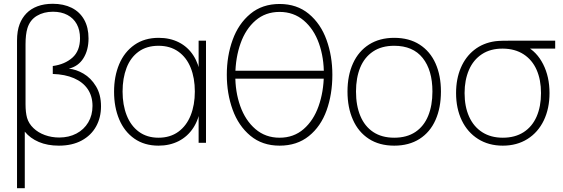

<svg xmlns="http://www.w3.org/2000/svg" viewBox="-20 -755 2975 1015"><path d="M70 -540Q70 -592 84 -628Q96.5 -660.5 119.8 -684.5Q143 -708.5 178.2 -721.8Q213.5 -735 259 -735Q316 -735 358.8 -713.8Q401.5 -692.5 424.8 -651.2Q448 -610 448 -552Q448 -490.5 421.2 -447.5Q394.5 -404.5 344 -392Q382 -388.5 421.2 -365.8Q460.5 -343 487.2 -299.2Q514 -255.5 514 -193Q514 -133.5 488 -86.5Q462 -39.5 411.8 -12.2Q361.5 15 291 15Q231 15 185.2 -4.5Q139.5 -24 111 -59V240H70ZM293 -28Q344 -28 384 -49Q424 -70 446.5 -108Q469 -146 469 -195Q469 -246.5 443.8 -283.8Q418.5 -321 371.2 -341.5Q324 -362 259 -364V-406Q322.5 -414.5 362.8 -450.2Q403 -486 403 -553Q403 -596 385.8 -627.5Q368.5 -659 336.2 -676Q304 -693 260 -693Q211 -693 174.8 -671.2Q138.5 -649.5 125 -606Q115 -573.5 115 -521V-204Q115 -161 123 -132Q132 -101.5 156.8 -77.8Q181.5 -54 217.2 -41Q253 -28 293 -28Z M818 15Q743.5 15 690.5 -22Q637.5 -59 610.2 -123.8Q583 -188.5 583 -270Q583 -351.5 610.2 -416Q637.5 -480.5 690.8 -517.8Q744 -555 819 -555Q879 -555 926 -531Q973 -507 1002.2 -461.8Q1031.5 -416.5 1040 -355L1030 -328V-540H1069V0H1030V-214L1040 -187Q1031.5 -124.5 1001.8 -79Q972 -33.5 924.8 -9.2Q877.5 15 818 15ZM818 -27Q879.5 -27 922.8 -58.5Q966 -90 988 -145.2Q1010 -200.5 1010 -271Q1010 -342.5 988 -397Q966 -451.5 922.8 -482.2Q879.5 -513 818 -513Q755.5 -513 712.8 -482Q670 -451 649 -396.2Q628 -341.5 628 -271Q628 -200.5 649.8 -145.2Q671.5 -90 714.2 -58.5Q757 -27 818 -27Z M1203 -339V-381H1712V-339ZM1458 15Q1366.5 15 1303.5 -37.5Q1240.5 -90 1209.8 -175.2Q1179 -260.5 1179 -360Q1179 -459 1209.8 -544.2Q1240.5 -629.5 1303.5 -681.8Q1366.5 -734 1458 -734Q1549.5 -734 1612.5 -681.8Q1675.5 -629.5 1706.2 -544.2Q1737 -459 1737 -360Q1737 -256.5 1706.5 -171.5Q1676 -86.5 1613 -35.8Q1550 15 1458 15ZM1458 -27Q1532.5 -27 1585 -72.5Q1637.5 -118 1664.2 -193.8Q1691 -269.5 1692 -360Q1693 -449.5 1666.2 -525.2Q1639.5 -601 1586 -646.5Q1532.5 -692 1458 -692Q1383.5 -692 1331 -646.8Q1278.5 -601.5 1251.8 -526Q1225 -450.5 1224 -360Q1223 -270.5 1250 -194.5Q1277 -118.5 1330.2 -72.8Q1383.5 -27 1458 -27Z M2064 15Q1985.5 15 1930 -21Q1874.5 -57 1845.8 -121.8Q1817 -186.5 1817 -271Q1817 -356 1846.2 -420.2Q1875.5 -484.5 1931.2 -519.8Q1987 -555 2064 -555Q2143 -555 2198.5 -519.2Q2254 -483.5 2282.5 -419.5Q2311 -355.5 2311 -271Q2311 -185 2282.2 -120.5Q2253.5 -56 2197.8 -20.5Q2142 15 2064 15ZM2064 -27Q2130.5 -27 2175.8 -57.2Q2221 -87.5 2243.5 -142.5Q2266 -197.5 2266 -271Q2266 -384 2214.5 -448.5Q2163 -513 2064 -513Q1997 -513 1951.8 -482.5Q1906.5 -452 1884.2 -397.8Q1862 -343.5 1862 -271Q1862 -197 1885 -142Q1908 -87 1953.2 -57Q1998.5 -27 2064 -27Z M2638 15Q2563.5 15 2507.5 -20.2Q2451.5 -55.5 2421.2 -118.5Q2391 -181.5 2391 -263Q2391 -337.5 2416 -396.2Q2441 -455 2487.5 -491.5Q2534 -528 2598 -537Q2614 -539 2636.2 -539.5Q2658.5 -540 2678 -540H2915V-498H2737L2759 -512Q2817.5 -482 2851.2 -415.8Q2885 -349.5 2885 -263Q2885 -181.5 2854.8 -118.5Q2824.5 -55.5 2768.5 -20.2Q2712.5 15 2638 15ZM2638 -27Q2702.5 -27 2748 -56.2Q2793.5 -85.5 2816.8 -138.8Q2840 -192 2840 -263Q2840 -333 2816.8 -385.8Q2793.5 -438.5 2748 -468Q2702.5 -497.5 2638 -498Q2573 -498.5 2527.5 -468.5Q2482 -438.5 2459 -385Q2436 -331.5 2436 -263Q2436 -191.5 2460 -138.2Q2484 -85 2529.5 -56Q2575 -27 2638 -27Z"/></svg>

Font: Hauora
Style: Regular
Weight: 400
Designer: Wayne Shih
Foundry: WCYS
Version: Version 1.001